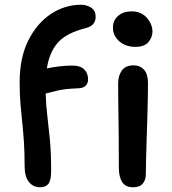

<svg xmlns="http://www.w3.org/2000/svg" viewBox="-20 -780 728 811"><path d="M150 11Q120 11 102 -11.5Q84 -34 84 -78Q84 -138 81 -181.5Q78 -225 74 -262.5Q70 -300 66.5 -340Q63 -380 63 -433Q63 -536 99.5 -609Q136 -682 195 -721Q254 -760 323 -760Q345 -760 364.5 -748Q384 -736 384 -709Q384 -673 345 -662Q260 -641 224 -599.5Q188 -558 178 -491Q234 -503 287 -503Q319 -503 335.5 -487Q352 -471 352 -444Q352 -429 342.5 -418.5Q333 -408 311 -407Q254 -405 223 -397.5Q192 -390 173 -385Q174 -341 179.5 -295Q185 -249 190.5 -192Q196 -135 196 -59Q196 -18 184.5 -3.5Q173 11 150 11ZM552 -582Q511 -582 484 -605.5Q457 -629 457 -663Q457 -694 479 -713Q501 -732 535 -732Q577 -732 600.5 -704.5Q624 -677 624 -646Q624 -624 607.5 -603Q591 -582 552 -582ZM542 11Q510 11 496 -11Q482 -33 482 -71Q482 -145 481.5 -196.5Q481 -248 480.5 -285.5Q480 -323 479.5 -356Q479 -389 479 -427Q479 -460 494.5 -482Q510 -504 545 -504Q571 -504 587.5 -486.5Q604 -469 605 -433Q605 -411 604.5 -372.5Q604 -334 602.5 -287.5Q601 -241 599.5 -194Q598 -147 597 -107Q596 -67 596 -44Q596 -20 583 -4.5Q570 11 542 11Z"/></svg>

Font: Shantell Sans Normal
Style: Regular
Weight: 500
Designer: Stephen Nixon, Anya Danilova, Shantell Martin
Foundry: Arrow Type
Version: Version 1.009;[a7da0bfa3]